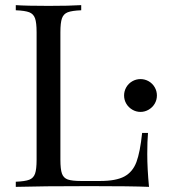

<svg xmlns="http://www.w3.org/2000/svg" viewBox="-20 -728 659 748"><path d="M42 0ZM215.3 -602.1V-106Q215.3 -68.4 221.4 -51.5Q227.5 -34.7 243.9 -28.8Q260.3 -22.9 296.4 -22.9H369.6Q432.1 -22.9 464.6 -40.5Q497.1 -58.1 511.5 -96.7Q525.9 -135.3 533.7 -210H556.6Q553.7 -178.7 553.7 -127.9Q553.7 -71.3 560.5 0Q492.7 -2.9 331.5 -2.9Q139.6 -2.9 41.5 0V-20Q77.6 -21.5 94 -27.8Q110.4 -34.2 116.5 -51.3Q122.6 -68.4 122.6 -106V-602.1Q122.6 -639.6 116.5 -656.7Q110.4 -673.8 94 -680.2Q77.6 -686.5 41.5 -688V-708Q83 -705.1 169.4 -705.1Q250.5 -705.1 296.4 -708V-688Q260.3 -686.5 243.9 -680.2Q227.5 -673.8 221.4 -656.7Q215.3 -639.6 215.3 -602.1ZM591.3 -356Q591.3 -338.9 582.8 -324.2Q574.2 -309.6 559.3 -300.8Q544.4 -292 527.3 -292Q510.3 -292 495.4 -300.8Q480.5 -309.6 471.9 -324.2Q463.4 -338.9 463.4 -356Q463.4 -373 471.9 -387.9Q480.5 -402.8 495.4 -411.4Q510.3 -419.9 527.3 -419.9Q544.4 -419.9 559.3 -411.4Q574.2 -402.8 582.8 -387.9Q591.3 -373 591.3 -356Z"/></svg>

Font: Playfair Display SC
Style: Regular
Weight: 400
Designer: Claus Eggers Sørensen
Foundry: Claus Eggers Sørensen
Version: Version 1.004;PS 001.004;hotconv 1.0.70;makeotf.lib2.5.58329